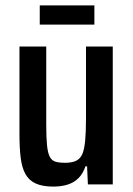

<svg xmlns="http://www.w3.org/2000/svg" viewBox="-20 -682 492 710"><path d="M177 8Q137 8 112 -3.5Q87 -15 74 -38.5Q61 -62 56.5 -98.5Q52 -135 52 -183V-510H151V-221Q151 -172 154 -143.5Q157 -115 164.5 -101.5Q172 -88 185.5 -84Q199 -80 221 -80Q246 -80 261.5 -87.5Q277 -95 284.5 -112.5Q292 -130 295 -162.5Q298 -195 298 -245V-510H397V0H305L302 -67H296Q287 -40 270.5 -23.5Q254 -7 230.5 0.5Q207 8 177 8ZM127 -591V-662H329V-591Z"/></svg>

Font: Saira Condensed SemiBold
Style: Regular
Weight: 600
Width: 3
Designer: Hector Gatti with collaboration of the Omnibus-Type team
Foundry: Omnibus-Type
Version: Version 1.100